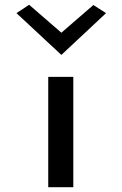

<svg xmlns="http://www.w3.org/2000/svg" viewBox="-20 -794 509 804"><path d="M49 -739 237 -564 424 -739 371 -773 237 -657 102 -774ZM287 -10V-472H182V-10Z"/></svg>

Font: Bluebird
Style: LiExt
Weight: 300
Designer: Jasper
Foundry: Cannot Into Space Fonts
Version: Version 0.98